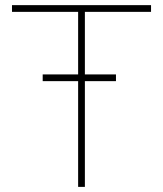

<svg xmlns="http://www.w3.org/2000/svg" viewBox="-20 -731 638 751"><path d="M433.6 -439.9V-413.6H312V0H285.6V-413.6H147V-439.9H285.6V-684.6H26.9V-710.9H570.8V-684.6H312V-439.9Z"/></svg>

Font: Vazirmatn UI FD Thin
Style: Regular
Weight: 100
Designer: Saber Rastikerdar
Foundry: Saber Rastikerdar
Version: Version 33.003